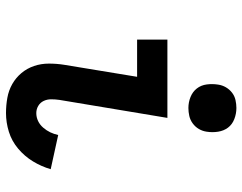

<svg xmlns="http://www.w3.org/2000/svg" viewBox="-104 -696 808 640"><g transform="rotate(90 300.0 -376.0)"><path d="M357 8Q331 8 306 3.5Q281 -1 260 -13Q239 -25 223.5 -43.5Q208 -62 200 -85.5Q192 -109 192 -135Q192 -161 196 -186L236 -429H112V-530H373L313 -170Q311 -156 311 -142.5Q311 -129 316.5 -117.5Q322 -106 333 -99.5Q344 -93 357 -93Q371 -93 383.5 -99Q396 -105 405.5 -116Q415 -127 421 -139.5Q427 -152 430 -166L544 -141Q535 -110 518 -82Q501 -54 475.5 -32.5Q450 -11 419 -1.5Q388 8 357 8ZM340 -600Q321 -600 303.5 -607Q286 -614 275 -628Q264 -642 261.5 -661Q259 -680 262 -699Q264 -713 271 -725Q278 -737 289 -745.5Q300 -754 313.5 -757Q327 -760 340 -760Q359 -760 377 -753Q395 -746 405.5 -732Q416 -718 419 -699Q422 -680 419 -661Q417 -647 410 -635Q403 -623 391.5 -614.5Q380 -606 366.5 -603Q353 -600 340 -600Z"/></g></svg>

Font: Iosevka Curly Slab Extended
Style: Bold Italic
Weight: 700
Width: 7
Italic angle: -9°
Monospace: yes
Designer: Belleve Invis
Foundry: Belleve Invis
Version: Version 11.0.0; ttfautohint (v1.8.3)